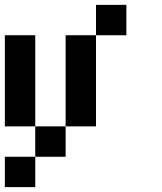

<svg xmlns="http://www.w3.org/2000/svg" viewBox="-20 -645 665 790"><path d="M375 -500V-625H500V-500ZM125 -125H0V-500H125ZM375 -125H250V-500H375ZM250 -125V0H125V-125ZM0 125V0H125V125Z"/></svg>

Font: Tiny5
Style: Regular
Weight: 400
Designer: Stefan Schmidt
Foundry: Made with Bits'n'Picas by Kreative Software
Version: Version 1.002; ttfautohint (v1.8.4.7-5d5b)